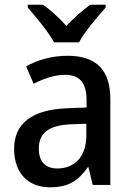

<svg xmlns="http://www.w3.org/2000/svg" viewBox="-20 -786 561 816"><path d="M210 -606H316C339 -651 395 -715 429 -754V-766H363C329 -740 297 -713 262 -676C231 -711 194 -744 163 -766H98V-754C133 -714 186 -650 210 -606ZM267 -549C201 -549 139 -531 91 -504L123 -430C166 -452 211 -468 257 -468C316 -468 348 -437 348 -359V-329L266 -326C116 -320 40 -262 40 -153C40 -51 99 10 192 10C271 10 312 -17 353 -75H356L374 0H449V-364C449 -488 390 -549 267 -549ZM285 -258 347 -260V-211C347 -119 296 -70 224 -70C176 -70 145 -96 145 -154C145 -218 182 -254 285 -258Z"/></svg>

Font: Noto Sans Myanmar SemiCondensed Medium
Style: Regular
Weight: 500
Width: 4
Designer: Monotype Design Team
Foundry: Monotype Imaging Inc.
Version: Version 2.107